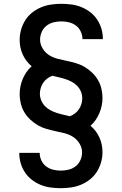

<svg xmlns="http://www.w3.org/2000/svg" viewBox="-20 -843 640 1006"><path d="M299 143Q272 143 245.5 139.5Q219 136 194 126Q169 116 147.5 99.5Q126 83 111 60.5Q96 38 88.5 12Q81 -14 81 -41Q81 -41 81 -41.5Q81 -42 81 -42H188Q188 -42 188 -42Q188 -42 188 -41Q188 -21 197 -2Q206 17 222 29Q238 41 258 46Q278 51 299 51Q319 51 339.5 46Q360 41 376.5 28Q393 15 401.5 -4.5Q410 -24 410 -45Q410 -69 396.5 -91Q383 -113 362.5 -126Q342 -139 318 -145Q294 -151 270 -156Q246 -161 222 -168Q198 -175 177 -187.5Q156 -200 138 -217Q120 -234 107.5 -255Q95 -276 89 -300.5Q83 -325 83 -349Q83 -370 87 -390Q91 -410 99 -429Q107 -448 118.5 -465Q130 -482 146 -496Q131 -508 119 -524Q107 -540 99 -557.5Q91 -575 87 -594.5Q83 -614 83 -634Q83 -661 90.5 -687.5Q98 -714 112.5 -737Q127 -760 148.5 -777Q170 -794 195 -804.5Q220 -815 247 -819Q274 -823 301 -823Q328 -823 354.5 -819.5Q381 -816 406 -806Q431 -796 452.5 -779.5Q474 -763 489 -740.5Q504 -718 511.5 -692Q519 -666 519 -639Q519 -639 519 -638.5Q519 -638 519 -638H412Q412 -638 412 -638Q412 -638 412 -639Q412 -659 403 -678Q394 -697 378 -709Q362 -721 342 -726Q322 -731 301 -731Q281 -731 260.5 -726Q240 -721 223.5 -708Q207 -695 198.5 -675.5Q190 -656 190 -635Q190 -611 203.5 -589Q217 -567 237.5 -554Q258 -541 282 -535Q306 -529 330 -524Q354 -519 378 -512Q402 -505 423 -492.5Q444 -480 462 -463Q480 -446 492.5 -425Q505 -404 511 -379.5Q517 -355 517 -331Q517 -310 513 -290Q509 -270 501 -251Q493 -232 481.5 -215Q470 -198 454 -184Q469 -172 481 -156Q493 -140 501 -122.5Q509 -105 513 -85.5Q517 -66 517 -46Q517 -19 509.5 7.5Q502 34 487.5 57Q473 80 451.5 97Q430 114 405 124.5Q380 135 353 139Q326 143 299 143ZM346 -234Q360 -239 372.5 -248.5Q385 -258 393.5 -270.5Q402 -283 406.5 -298Q411 -313 411 -328Q411 -346 404 -363Q397 -380 384.5 -393Q372 -406 356 -414.5Q340 -423 323 -428.5Q306 -434 288.5 -438Q271 -442 254 -446Q240 -441 227.5 -431.5Q215 -422 206.5 -409.5Q198 -397 193.5 -382Q189 -367 189 -352Q189 -334 196 -317Q203 -300 215.5 -287Q228 -274 244 -265.5Q260 -257 277 -251.5Q294 -246 311.5 -242Q329 -238 346 -234Z"/></svg>

Font: Iosevka Custom SmBdEx
Style: Regular
Weight: 600
Width: 7
Monospace: yes
Designer: Belleve Invis
Foundry: Belleve Invis
Version: Version 11.2.4; ttfautohint (v1.8.4)